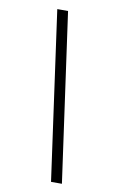

<svg xmlns="http://www.w3.org/2000/svg" viewBox="-88 -758 517 865"><g transform="rotate(10 171.0 -325.5)"><path d="M209.5 60.5 102.1 -710.9H151.4L259.3 60.5Z"/></g></svg>

Font: Roboto Condensed Light
Style: Italic
Weight: 300
Italic angle: -12°
Designer: Christian Robertson
Foundry: Google
Version: Version 3.0; 2020